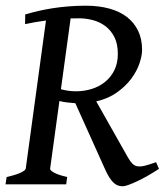

<svg xmlns="http://www.w3.org/2000/svg" viewBox="-21 -650 581 677"><path d="M258.8 -585.4Q251 -585.4 243.4 -585.2Q235.8 -585 228 -585L193.8 -335.4Q220.2 -328.1 246.6 -328.1Q275.9 -328.1 302.5 -336.4Q329.1 -344.7 349.6 -361.3Q370.1 -377.9 382.3 -402.6Q394.5 -427.2 394.5 -460Q394.5 -496.1 381.8 -520.3Q369.1 -544.4 349.4 -558.8Q329.6 -573.2 305.4 -579.3Q281.2 -585.4 258.8 -585.4ZM539.6 -54.7Q520.5 -42 500.7 -30.8Q481 -19.5 463.4 -11.2Q445.8 -2.9 432.1 2Q418.5 6.8 412.1 6.8Q403.8 6.8 396 4.4Q388.2 2 380.4 -4.9Q372.6 -11.7 364.5 -24.4Q356.4 -37.1 347.7 -57.1L244.6 -286.1Q230.5 -287.1 215.8 -288.8Q201.2 -290.5 188.5 -293.9L155.8 -55.7Q154.3 -49.8 169.7 -41.3Q185.1 -32.7 215.8 -25.9L212.4 0H-1.5L2.4 -25.9Q33.2 -32.7 51 -40.8Q68.8 -48.8 69.8 -55.7L141.1 -577.6Q122.1 -575.2 103.5 -572Q85 -568.8 67.4 -564.9L67.9 -599.1Q89.8 -605.5 113.5 -611.1Q137.2 -616.7 163.6 -620.8Q189.9 -625 219.2 -627.4Q248.5 -629.9 281.7 -629.9Q327.1 -629.9 364 -619.9Q400.9 -609.9 426.5 -590.1Q452.1 -570.3 466.1 -541.3Q480 -512.2 480 -474.1Q480 -453.6 470.7 -426.3Q461.4 -398.9 441.9 -372.6Q422.4 -346.2 391.6 -324.2Q360.8 -302.2 318.4 -292.5L430.2 -94.7Q438.5 -80.1 446.3 -72.5Q454.1 -64.9 464.8 -63.5Q475.6 -62 490.7 -65.9Q505.9 -69.8 529.3 -78.1Z"/></svg>

Font: Gentium Book Basic
Style: Italic
Weight: 400
Italic angle: -8°
Designer: J. Victor Gaultney and Annie Olsen
Foundry: SIL International
Version: Version 1.102; 2013; Maintenance release